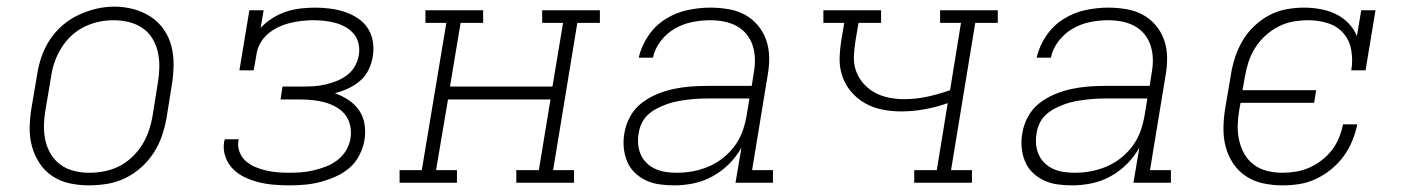

<svg xmlns="http://www.w3.org/2000/svg" viewBox="-20 -551 4240 579"><path d="M248 8Q219 8 190.5 2Q162 -4 138.5 -19.5Q115 -35 99.5 -58.5Q84 -82 76.5 -109Q69 -136 69.5 -166Q70 -196 75 -226L92 -326Q96 -353 105 -379.5Q114 -406 130 -430.5Q146 -455 168.5 -474.5Q191 -494 217 -506Q243 -518 270 -524.5Q297 -531 325 -531Q354 -531 382.5 -523.5Q411 -516 434.5 -500.5Q458 -485 474 -462Q490 -439 497 -411.5Q504 -384 503.5 -354Q503 -324 498 -294L482 -194Q477 -167 468 -140.5Q459 -114 443 -89.5Q427 -65 405 -45.5Q383 -26 357 -13.5Q331 -1 303 3.5Q275 8 248 8ZM249 -30Q272 -30 295 -34.5Q318 -39 339 -49.5Q360 -60 378 -77Q396 -94 408.5 -114Q421 -134 428.5 -156Q436 -178 440 -201L456 -301Q460 -324 460.5 -348Q461 -372 456 -394Q451 -416 439.5 -435Q428 -454 409.5 -466.5Q391 -479 368.5 -484.5Q346 -490 322 -490Q299 -490 276.5 -485Q254 -480 233 -469.5Q212 -459 194.5 -442.5Q177 -426 164.5 -405.5Q152 -385 144.5 -363.5Q137 -342 134 -319L117 -219Q113 -196 112.5 -172.5Q112 -149 117 -127Q122 -105 133.5 -86Q145 -67 163 -54Q181 -41 203.5 -35.5Q226 -30 249 -30Z M852 8Q829 8 805.5 6Q782 4 760 -1.5Q738 -7 718 -16.5Q698 -26 682.5 -41.5Q667 -57 659.5 -79Q652 -101 656 -124Q657 -126 657 -127.5Q657 -129 658 -131H700Q700 -130 699.5 -129Q699 -128 699 -126Q696 -109 702.5 -92.5Q709 -76 721.5 -65Q734 -54 749.5 -47.5Q765 -41 782 -37Q799 -33 816.5 -31.5Q834 -30 852 -30Q871 -30 889.5 -31.5Q908 -33 926.5 -37.5Q945 -42 963.5 -49Q982 -56 998 -68.5Q1014 -81 1024 -98Q1034 -115 1037 -134Q1040 -153 1036 -172Q1032 -191 1021 -205Q1010 -219 994 -228Q978 -237 960.5 -242Q943 -247 924 -249Q905 -251 885 -251H826L832 -290H892Q909 -290 926 -291Q943 -292 960.5 -296Q978 -300 994.5 -306.5Q1011 -313 1026 -324Q1041 -335 1050 -351Q1059 -367 1062 -384Q1065 -401 1061.5 -418Q1058 -435 1048 -447.5Q1038 -460 1023.5 -468.5Q1009 -477 993 -481.5Q977 -486 959.5 -488Q942 -490 925 -490Q908 -490 890 -488Q872 -486 854 -481.5Q836 -477 819 -469Q802 -461 787.5 -448.5Q773 -436 764 -419Q755 -402 753 -384L745 -339H702L732 -520H775L766 -467Q782 -484 802 -496.5Q822 -509 843.5 -516Q865 -523 887 -525.5Q909 -528 931 -528Q953 -528 976 -525Q999 -522 1020 -515Q1041 -508 1059 -496Q1077 -484 1089 -466Q1101 -448 1104.5 -425Q1108 -402 1104 -380Q1101 -360 1091.5 -340.5Q1082 -321 1065.5 -307Q1049 -293 1029.5 -284Q1010 -275 990 -270Q1012 -262 1031 -249.5Q1050 -237 1063 -218Q1076 -199 1079.5 -175.5Q1083 -152 1079 -128Q1075 -105 1063.5 -82.5Q1052 -60 1033 -44Q1014 -28 991 -18Q968 -8 945 -2Q922 4 898.5 6Q875 8 852 8Z M1185 0V-38H1252L1326 -482H1263V-520H1437V-482H1369L1337 -290H1646L1678 -482H1615V-520H1789V-482H1721L1648 -38H1711V0H1537V-38H1605L1640 -251H1331L1295 -38H1358V0Z M2013 8Q1991 8 1969 5Q1947 2 1928 -7Q1909 -16 1894 -30.5Q1879 -45 1871 -64.5Q1863 -84 1861 -106Q1859 -128 1863 -150Q1867 -175 1880 -199Q1893 -223 1914 -239.5Q1935 -256 1960 -266.5Q1985 -277 2010.5 -282.5Q2036 -288 2061.5 -290Q2087 -292 2112 -292H2247L2253 -331Q2257 -352 2256.5 -373Q2256 -394 2250 -413Q2244 -432 2231.5 -447.5Q2219 -463 2201.5 -472.5Q2184 -482 2163.5 -486Q2143 -490 2122 -490Q2095 -490 2067.5 -484.5Q2040 -479 2015.5 -465Q1991 -451 1973 -428Q1955 -405 1949 -377H1906Q1914 -412 1935 -443Q1956 -474 1987 -493.5Q2018 -513 2053 -520.5Q2088 -528 2122 -528Q2149 -528 2176 -523.5Q2203 -519 2225.5 -507Q2248 -495 2265 -475Q2282 -455 2290.5 -430.5Q2299 -406 2299.5 -379Q2300 -352 2295 -324L2248 -38H2311V0H2198L2216 -106Q2201 -79 2178.5 -56.5Q2156 -34 2128.5 -19Q2101 -4 2071.5 2Q2042 8 2013 8ZM2021 -30Q2045 -30 2069.5 -34.5Q2094 -39 2117.5 -49Q2141 -59 2161.5 -75.5Q2182 -92 2197 -113Q2212 -134 2220 -157.5Q2228 -181 2232 -205L2240 -254H2112Q2097 -254 2081.5 -253Q2066 -252 2050.5 -250Q2035 -248 2020 -245Q2005 -242 1990 -236.5Q1975 -231 1960.5 -223.5Q1946 -216 1934 -205Q1922 -194 1915 -179Q1908 -164 1906 -149Q1903 -132 1904.5 -115.5Q1906 -99 1912.5 -84.5Q1919 -70 1930.5 -59Q1942 -48 1956.5 -41.5Q1971 -35 1987.5 -32.5Q2004 -30 2021 -30Z M2737 0V-38H2805L2838 -240Q2804 -228 2768.5 -221.5Q2733 -215 2698 -215Q2669 -215 2641 -220.5Q2613 -226 2589 -239.5Q2565 -253 2547 -274Q2529 -295 2520 -321.5Q2511 -348 2512 -377Q2513 -406 2518 -435L2526 -482H2463V-520H2637V-482H2569L2560 -429Q2556 -405 2555 -381.5Q2554 -358 2561.5 -337Q2569 -316 2584 -299Q2599 -282 2618.5 -271.5Q2638 -261 2660.5 -256.5Q2683 -252 2707 -252Q2742 -252 2776.5 -259.5Q2811 -267 2845 -279L2878 -482H2815V-520H2989V-482H2921L2848 -38H2911V0Z M3213 8Q3191 8 3169 5Q3147 2 3128 -7Q3109 -16 3094 -30.5Q3079 -45 3071 -64.5Q3063 -84 3061 -106Q3059 -128 3063 -150Q3067 -175 3080 -199Q3093 -223 3114 -239.5Q3135 -256 3160 -266.5Q3185 -277 3210.5 -282.5Q3236 -288 3261.5 -290Q3287 -292 3312 -292H3447L3453 -331Q3457 -352 3456.5 -373Q3456 -394 3450 -413Q3444 -432 3431.5 -447.5Q3419 -463 3401.5 -472.5Q3384 -482 3363.5 -486Q3343 -490 3322 -490Q3295 -490 3267.5 -484.5Q3240 -479 3215.5 -465Q3191 -451 3173 -428Q3155 -405 3149 -377H3106Q3114 -412 3135 -443Q3156 -474 3187 -493.5Q3218 -513 3253 -520.5Q3288 -528 3322 -528Q3349 -528 3376 -523.5Q3403 -519 3425.5 -507Q3448 -495 3465 -475Q3482 -455 3490.5 -430.5Q3499 -406 3499.5 -379Q3500 -352 3495 -324L3448 -38H3511V0H3398L3416 -106Q3401 -79 3378.5 -56.5Q3356 -34 3328.5 -19Q3301 -4 3271.5 2Q3242 8 3213 8ZM3221 -30Q3245 -30 3269.5 -34.5Q3294 -39 3317.5 -49Q3341 -59 3361.5 -75.5Q3382 -92 3397 -113Q3412 -134 3420 -157.5Q3428 -181 3432 -205L3440 -254H3312Q3297 -254 3281.5 -253Q3266 -252 3250.5 -250Q3235 -248 3220 -245Q3205 -242 3190 -236.5Q3175 -231 3160.5 -223.5Q3146 -216 3134 -205Q3122 -194 3115 -179Q3108 -164 3106 -149Q3103 -132 3104.5 -115.5Q3106 -99 3112.5 -84.5Q3119 -70 3130.5 -59Q3142 -48 3156.5 -41.5Q3171 -35 3187.5 -32.5Q3204 -30 3221 -30Z M3847 8Q3818 8 3789.5 2Q3761 -4 3737.5 -19.5Q3714 -35 3698.5 -58.5Q3683 -82 3676 -109Q3669 -136 3669.5 -166Q3670 -196 3675 -226L3692 -326Q3696 -352 3704.5 -378Q3713 -404 3727 -428Q3741 -452 3762 -472Q3783 -492 3807.5 -505Q3832 -518 3859 -523Q3886 -528 3912 -528Q3937 -528 3962 -523.5Q3987 -519 4008.5 -508.5Q4030 -498 4046.5 -481Q4063 -464 4072 -442L4085 -520H4128L4098 -339H4055Q4060 -369 4055 -399Q4050 -429 4031.5 -450.5Q4013 -472 3984.5 -481Q3956 -490 3926 -490Q3903 -490 3880 -486Q3857 -482 3835.5 -471Q3814 -460 3796 -443.5Q3778 -427 3765 -406.5Q3752 -386 3745 -364Q3738 -342 3734 -319L3727 -279H3949L3943 -241H3721L3717 -219Q3713 -196 3712.5 -172.5Q3712 -149 3717 -127Q3722 -105 3733 -86Q3744 -67 3761.5 -54Q3779 -41 3801.5 -35.5Q3824 -30 3847 -30Q3868 -30 3888.5 -33.5Q3909 -37 3928.5 -45.5Q3948 -54 3966 -68Q3984 -82 3997 -99Q4010 -116 4018 -136Q4026 -156 4030 -176H4073Q4068 -151 4058 -126.5Q4048 -102 4032 -80Q4016 -58 3994.5 -40.5Q3973 -23 3948.5 -11.5Q3924 0 3898.5 4Q3873 8 3847 8Z"/></svg>

Font: Iosevka Etoile XLtObl
Style: Regular
Weight: 200
Italic angle: -9°
Designer: Belleve Invis
Foundry: Belleve Invis
Version: Version 15.5.2; ttfautohint (v1.8.4)